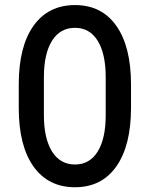

<svg xmlns="http://www.w3.org/2000/svg" viewBox="-20 -748 604 775"><path d="M282.7 7.8Q174.8 7.8 115.2 -75.9Q55.7 -159.7 55.7 -312.5V-407.2Q55.7 -560.1 115.2 -643.8Q174.8 -727.5 282.7 -727.5Q390.6 -727.5 449.7 -643.6Q508.8 -559.6 508.8 -407.2V-312.5Q508.8 -160.6 449.7 -76.4Q390.6 7.8 282.7 7.8ZM282.7 -84Q341.8 -84 374.3 -136.2Q406.7 -188.5 406.7 -283.2V-436Q406.7 -531.2 374.3 -583.5Q341.8 -635.7 282.7 -635.7Q222.7 -635.7 189.9 -583.3Q157.2 -530.8 157.2 -436V-283.2Q157.2 -189.5 189.9 -136.7Q222.7 -84 282.7 -84Z"/></svg>

Font: Reddit Sans Condensed Medium
Style: Regular
Weight: 500
Designer: Stephen Hutchings
Foundry: Reddit
Version: Version 1.014